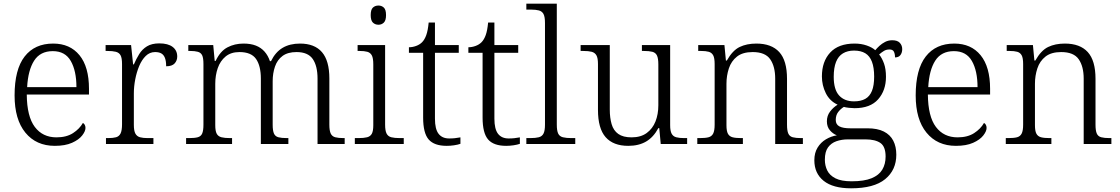

<svg xmlns="http://www.w3.org/2000/svg" viewBox="-20 -780 6067 1040"><path d="M277 10Q176 10 117.5 -61.5Q59 -133 59 -263Q59 -404 113.5 -474Q168 -544 268 -544Q359 -544 410.5 -481Q462 -418 462 -299V-268H125Q126 -149 168.5 -92.5Q211 -36 286 -36Q340 -36 375.5 -59Q411 -82 429 -114Q435 -111 439 -104Q443 -97 443 -87Q443 -69 425 -46Q407 -23 370 -6.5Q333 10 277 10ZM394 -308Q394 -396 363.5 -449.5Q333 -503 266 -503Q198 -503 165 -451.5Q132 -400 127 -308Z M554 0V-32H566Q592 -32 608.5 -36.5Q625 -41 633 -57Q641 -73 641 -107V-433Q641 -466 633 -480.5Q625 -495 607.5 -499.5Q590 -504 561 -504H552V-536H690L701 -431H705Q718 -461 734 -487Q750 -513 776 -529Q802 -545 843 -545Q890 -545 915 -526Q940 -507 940 -474Q940 -452 926 -436.5Q912 -421 880 -421Q880 -449 873.5 -466Q867 -483 854 -490.5Q841 -498 820 -498Q791 -498 769.5 -477Q748 -456 734 -422.5Q720 -389 712.5 -350Q705 -311 705 -274V-104Q705 -71 713.5 -56Q722 -41 738.5 -36.5Q755 -32 780 -32H811V0Z M988 0V-32H1005Q1034 -32 1051 -36.5Q1068 -41 1075 -56.5Q1082 -72 1082 -105V-433Q1082 -466 1075 -480.5Q1068 -495 1051.5 -499.5Q1035 -504 1010 -504H1000V-536H1135L1143 -450H1148Q1173 -503 1212 -523.5Q1251 -544 1299 -544Q1338 -544 1366 -533Q1394 -522 1413 -500.5Q1432 -479 1442 -449H1448Q1472 -498 1511 -521Q1550 -544 1605 -544Q1684 -544 1724 -497.5Q1764 -451 1764 -355V-105Q1764 -72 1771.5 -56.5Q1779 -41 1796 -36.5Q1813 -32 1841 -32H1847V0H1700V-354Q1700 -423 1674 -460.5Q1648 -498 1586 -498Q1539 -498 1510.5 -477Q1482 -456 1469.5 -419.5Q1457 -383 1457 -340V-105Q1457 -72 1464 -56.5Q1471 -41 1488 -36.5Q1505 -32 1534 -32H1542V0H1393V-354Q1393 -423 1367 -460.5Q1341 -498 1277 -498Q1231 -498 1202 -474Q1173 -450 1159.5 -411Q1146 -372 1146 -326V-102Q1146 -70 1154 -55.5Q1162 -41 1179.5 -36.5Q1197 -32 1226 -32H1237V0Z M1902 0V-32H1922Q1951 -32 1968.5 -36.5Q1986 -41 1994 -55.5Q2002 -70 2002 -102V-431Q2002 -465 1994 -480Q1986 -495 1969.5 -499.5Q1953 -504 1927 -504H1917V-536H2066V-105Q2066 -72 2074 -56.5Q2082 -41 2099.5 -36.5Q2117 -32 2146 -32H2167V0ZM2030 -646Q2012 -646 2000 -657.5Q1988 -669 1988 -698Q1988 -728 2000 -739Q2012 -750 2030 -750Q2047 -750 2059 -739Q2071 -728 2071 -698Q2071 -669 2059 -657.5Q2047 -646 2030 -646Z M2400 10Q2332 10 2302 -24.5Q2272 -59 2272 -143V-494H2195V-524Q2214 -524 2233.5 -531Q2253 -538 2266 -551Q2280 -565 2289 -590Q2298 -615 2302 -658H2336V-536H2465V-494H2336V-137Q2336 -81 2355.5 -55.5Q2375 -30 2413 -30Q2430 -30 2444 -31.5Q2458 -33 2474 -36V-1Q2460 4 2439.5 7Q2419 10 2400 10Z M2722 10Q2654 10 2624 -24.5Q2594 -59 2594 -143V-494H2517V-524Q2536 -524 2555.5 -531Q2575 -538 2588 -551Q2602 -565 2611 -590Q2620 -615 2624 -658H2658V-536H2787V-494H2658V-137Q2658 -81 2677.5 -55.5Q2697 -30 2735 -30Q2752 -30 2766 -31.5Q2780 -33 2796 -36V-1Q2782 4 2761.5 7Q2741 10 2722 10Z M2831 0V-32H2852Q2881 -32 2898.5 -36.5Q2916 -41 2924 -56.5Q2932 -72 2932 -105V-655Q2932 -689 2924 -704Q2916 -719 2899 -723.5Q2882 -728 2857 -728H2831V-760H2996V-105Q2996 -72 3003.5 -56.5Q3011 -41 3029 -36.5Q3047 -32 3075 -32H3096V0Z M3383 10Q3302 10 3260.5 -37Q3219 -84 3219 -185V-433Q3219 -466 3210.5 -480.5Q3202 -495 3185 -499.5Q3168 -504 3139 -504H3125V-536H3283V-186Q3283 -142 3293 -107.5Q3303 -73 3329 -54.5Q3355 -36 3401 -36Q3451 -36 3483 -59.5Q3515 -83 3530.5 -122Q3546 -161 3546 -210V-431Q3546 -464 3538.5 -479.5Q3531 -495 3513.5 -499.5Q3496 -504 3467 -504H3457V-536H3610V-102Q3610 -71 3618 -56Q3626 -41 3643 -36.5Q3660 -32 3685 -32H3702V0H3559L3551 -86H3546Q3520 -37 3480 -13.5Q3440 10 3383 10Z M3757 0V-32H3771Q3801 -32 3818 -36.5Q3835 -41 3843 -56.5Q3851 -72 3851 -105V-433Q3851 -466 3843 -480.5Q3835 -495 3819 -499.5Q3803 -504 3777 -504H3762V-536H3904L3912 -452H3917Q3948 -507 3986.5 -525.5Q4025 -544 4077 -544Q4159 -544 4201 -498Q4243 -452 4243 -353V-105Q4243 -72 4250 -56.5Q4257 -41 4274 -36.5Q4291 -32 4319 -32H4329V0H4179V-354Q4179 -420 4152 -459Q4125 -498 4057 -498Q4003 -498 3972 -473.5Q3941 -449 3928 -409.5Q3915 -370 3915 -326V-102Q3915 -70 3923 -55.5Q3931 -41 3948 -36.5Q3965 -32 3994 -32H4004V0Z M4590 240Q4492 240 4441.5 199.5Q4391 159 4391 88Q4391 48 4408.5 19.5Q4426 -9 4454 -25.5Q4482 -42 4513 -47Q4492 -55 4475.5 -74Q4459 -93 4459 -123Q4459 -153 4476 -175.5Q4493 -198 4517 -213Q4474 -233 4453 -275.5Q4432 -318 4432 -366Q4432 -447 4477 -495.5Q4522 -544 4609 -544Q4645 -544 4675 -533.5Q4705 -523 4721 -508Q4730 -519 4743.5 -531.5Q4757 -544 4774.5 -553Q4792 -562 4813 -562Q4841 -562 4854 -548Q4867 -534 4867 -514Q4867 -495 4857.5 -482Q4848 -469 4828 -469Q4828 -488 4822 -500Q4816 -512 4798 -512Q4781 -512 4768.5 -504.5Q4756 -497 4742 -485Q4758 -465 4768.5 -435.5Q4779 -406 4779 -364Q4779 -290 4736.5 -242Q4694 -194 4609 -194Q4597 -194 4578.5 -196Q4560 -198 4551 -201Q4533 -190 4520 -173Q4507 -156 4507 -130Q4507 -106 4526.5 -95.5Q4546 -85 4586 -85H4679Q4733 -85 4767.5 -67.5Q4802 -50 4818.5 -18Q4835 14 4835 58Q4835 141 4774.5 190.5Q4714 240 4590 240ZM4593 202Q4661 202 4701 185.5Q4741 169 4759 139Q4777 109 4777 68Q4777 14 4749 -5.5Q4721 -25 4668 -25H4573Q4539 -25 4510.5 -15Q4482 -5 4465 18.5Q4448 42 4448 85Q4448 117 4461 143.5Q4474 170 4505.5 186Q4537 202 4593 202ZM4606 -231Q4643 -231 4667 -244.5Q4691 -258 4703 -287.5Q4715 -317 4715 -365Q4715 -414 4703 -445.5Q4691 -477 4667 -491.5Q4643 -506 4606 -506Q4571 -506 4546 -491Q4521 -476 4508.5 -444.5Q4496 -413 4496 -364Q4496 -295 4525 -263Q4554 -231 4606 -231Z M5158 10Q5057 10 4998.5 -61.5Q4940 -133 4940 -263Q4940 -404 4994.5 -474Q5049 -544 5149 -544Q5240 -544 5291.5 -481Q5343 -418 5343 -299V-268H5006Q5007 -149 5049.5 -92.5Q5092 -36 5167 -36Q5221 -36 5256.5 -59Q5292 -82 5310 -114Q5316 -111 5320 -104Q5324 -97 5324 -87Q5324 -69 5306 -46Q5288 -23 5251 -6.5Q5214 10 5158 10ZM5275 -308Q5275 -396 5244.5 -449.5Q5214 -503 5147 -503Q5079 -503 5046 -451.5Q5013 -400 5008 -308Z M5428 0V-32H5442Q5472 -32 5489 -36.5Q5506 -41 5514 -56.5Q5522 -72 5522 -105V-433Q5522 -466 5514 -480.5Q5506 -495 5490 -499.5Q5474 -504 5448 -504H5433V-536H5575L5583 -452H5588Q5619 -507 5657.5 -525.5Q5696 -544 5748 -544Q5830 -544 5872 -498Q5914 -452 5914 -353V-105Q5914 -72 5921 -56.5Q5928 -41 5945 -36.5Q5962 -32 5990 -32H6000V0H5850V-354Q5850 -420 5823 -459Q5796 -498 5728 -498Q5674 -498 5643 -473.5Q5612 -449 5599 -409.5Q5586 -370 5586 -326V-102Q5586 -70 5594 -55.5Q5602 -41 5619 -36.5Q5636 -32 5665 -32H5675V0Z"/></svg>

Font: Noto Serif Khmer Light
Style: Regular
Weight: 300
Version: Version 2.003